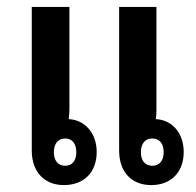

<svg xmlns="http://www.w3.org/2000/svg" viewBox="-20 -528 569 556"><path d="M165 8C223 8 260 -29 260 -88C260 -142 226 -181 179 -183C180 -193 181 -202 181 -211V-508H72V-92C72 -31 108 8 165 8ZM418 8C475 8 512 -29 512 -88C512 -142 479 -181 431 -183C433 -193 433 -202 433 -211V-508H325V-92C325 -31 360 8 418 8ZM169 -48C148 -48 136 -63 136 -87C136 -112 148 -127 169 -127C189 -127 201 -112 201 -87C201 -63 189 -48 169 -48ZM421 -48C400 -48 388 -63 388 -87C388 -112 400 -127 421 -127C442 -127 454 -112 454 -87C454 -63 442 -48 421 -48Z"/></svg>

Font: Noto Sans Thai Looped UI Narrow Medium
Style: Regular
Weight: 500
Width: 4
Designer: Cadson Demak Team
Foundry: Cadson Demak Co., Ltd.
Version: Version 1.000